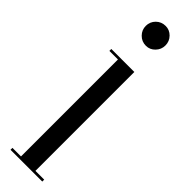

<svg xmlns="http://www.w3.org/2000/svg" viewBox="-256 -714 705 705"><g transform="rotate(45 96.5 -362.0)"><path d="M96 -621.5Q74 -621.5 59 -636.8Q44 -652 44 -673Q44 -694.5 59 -709.5Q74 -724.5 96 -724.5Q116.5 -724.5 131.2 -709.5Q146 -694.5 146 -673Q146 -652 131.2 -636.8Q116.5 -621.5 96 -621.5ZM14.5 0V-10H59V-513.5H14.5V-523.5H134V-10H179.5V0Z"/></g></svg>

Font: Imbue 100pt
Style: Regular
Weight: 400
Designer: Tyler Finck
Foundry: Etcetera Type Company
Version: Version 1.102; ttfautohint (v1.8.3)